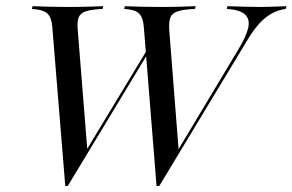

<svg xmlns="http://www.w3.org/2000/svg" viewBox="-20 -591 946 621"><path d="M486.3 10.5 445.2 -503.2Q442.7 -535.5 429 -548Q415.3 -560.5 381.5 -562.1L383.9 -571Q402.4 -570.2 431.5 -569.4Q460.5 -568.5 492.7 -568.5Q533.1 -568.5 564.1 -569.4Q595.2 -570.2 612.9 -571L610.5 -562.1Q573.4 -560.5 554.8 -554.4Q536.3 -548.4 531 -534.3Q525.8 -520.2 527.4 -493.5L558.1 -101.6L552.4 -100L751.6 -432.3Q777.4 -475 783.1 -502.4Q788.7 -529.8 771.8 -544.8Q754.8 -559.7 713.7 -562.1L715.3 -571Q738.7 -570.2 766.5 -569.4Q794.4 -568.5 821.8 -568.5Q843.5 -568.5 864.5 -569.4Q885.5 -570.2 906.5 -571L904 -562.1Q880.6 -558.9 860.1 -548Q839.5 -537.1 820.6 -516.9Q801.6 -496.8 781.5 -463.7L495.2 10.5ZM191.1 10.5 149.2 -503.2Q146.8 -535.5 132.3 -548Q117.7 -560.5 83.1 -562.1L85.5 -571Q104 -570.2 133.5 -569.4Q162.9 -568.5 196 -568.5Q235.5 -568.5 266.1 -569.4Q296.8 -570.2 313.7 -571L312.1 -562.1Q275.8 -560.5 257.7 -554.4Q239.5 -548.4 234.3 -534.3Q229 -520.2 231.5 -493.5L262.9 -100.8L254.8 -97.6L468.5 -450.8L470.2 -437.9L199.2 10.5Z"/></svg>

Font: Playfair 144pt
Style: Italic
Weight: 400
Italic angle: -15.6°
Designer: Claus Eggers Sørensen
Foundry: Claus Eggers Sørensen
Version: Version 2.001;gftools[0.9.30]